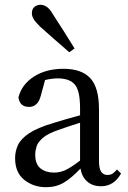

<svg xmlns="http://www.w3.org/2000/svg" viewBox="-20 -768 532 801"><path d="M402 9Q366 9 343.5 -11Q321 -31 316 -65Q278 -25 246 -6Q214 13 172 13Q120 13 81.5 -17.5Q43 -48 43 -108Q43 -137 55 -163Q67 -189 101.5 -212Q136 -235 203 -255Q229 -263 256.5 -271Q284 -279 314 -287V-317Q314 -390 292 -415.5Q270 -441 221 -441Q196 -441 168 -434L150 -368Q138 -322 101 -322Q62 -322 57 -362Q71 -416 121.5 -448.5Q172 -481 245 -481Q320 -481 356.5 -442Q393 -403 393 -312V-96Q393 -64 402.5 -51Q412 -38 428 -38Q441 -38 450 -44Q459 -50 468 -61L485 -44Q455 9 402 9ZM127 -123Q127 -83 149 -65.5Q171 -48 205 -48Q229 -48 251 -57.5Q273 -67 314 -98V-256Q263 -240 224 -226Q180 -211 159 -193Q138 -175 132.5 -157Q127 -139 127 -123ZM291 -566 269 -550Q238 -577 207.5 -603.5Q177 -630 146 -658Q126 -678 119.5 -690Q113 -702 113 -712Q113 -731 124 -739.5Q135 -748 149 -748Q162 -748 175 -739.5Q188 -731 201 -708Q224 -673 247 -636.5Q270 -600 291 -566Z"/></svg>

Font: Source Serif 4 Subhead
Style: Regular
Weight: 400
Designer: Frank Grießhammer
Foundry: Adobe Systems Incorporated
Version: Version 4.004;hotconv 1.0.117;makeotfexe 2.5.65602